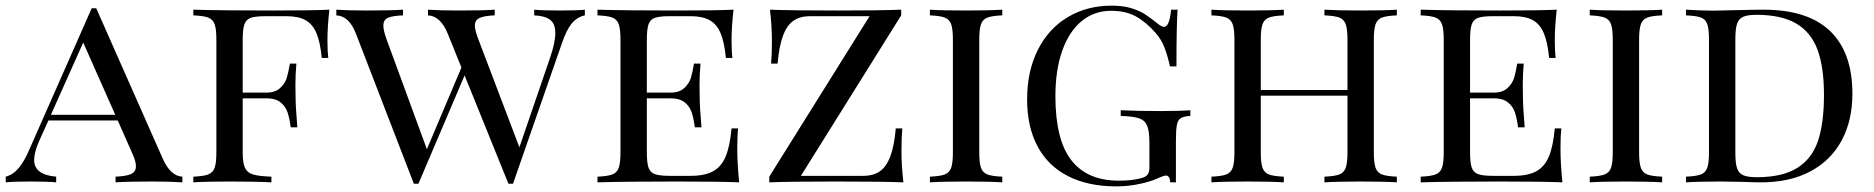

<svg xmlns="http://www.w3.org/2000/svg" viewBox="-23 -642 6598 676"><path d="M619.1 -20V0Q578.1 -2.9 512.2 -2.9Q426.3 -2.9 383.8 0V-20Q421.4 -21.5 438.5 -29.3Q455.6 -37.1 455.6 -56.6Q455.6 -74.7 441.9 -104L391.6 -217.8H147.5L113.8 -143.1Q97.2 -104.5 97.2 -79.1Q97.2 -26.4 174.8 -20V0Q145 -2.9 84 -2.9Q22.9 -2.9 -2.9 0V-20Q23.4 -26.9 43 -50.5Q62.5 -74.2 79.1 -112.8L299.8 -612.8H315.9L549.8 -84Q577.1 -22 619.1 -20ZM270 -492.2 156.2 -237.8H382.8Z M1129.9 -500Q1129.9 -460.9 1132.8 -438H1109.9Q1104.5 -493.7 1091.1 -525.4Q1077.6 -557.1 1052.5 -571Q1027.3 -585 985.8 -585H912.6Q876.5 -585 860.1 -579.3Q843.8 -573.7 837.6 -556.6Q831.5 -539.6 831.5 -502V-315.9H914.6Q946.3 -315.9 963.6 -332.3Q981 -348.6 986.8 -368.4Q992.7 -388.2 997.6 -418H1020.5Q1017.1 -378.9 1017.1 -343.8L1017.6 -306.2Q1017.6 -266.1 1023.9 -193.8H1000.5Q996.6 -224.6 989.5 -246.1Q982.4 -267.6 964.6 -281.7Q946.8 -295.9 914.6 -295.9H831.5V-106Q831.5 -68.4 839.4 -51.3Q847.2 -34.2 867.7 -27.8Q888.2 -21.5 932.6 -20V0Q880.9 -2.9 785.6 -2.9Q699.7 -2.9 657.7 0V-20Q693.8 -21.5 710.2 -27.8Q726.6 -34.2 732.7 -51.3Q738.8 -68.4 738.8 -106V-502Q738.8 -539.6 732.7 -556.6Q726.6 -573.7 710.2 -580.1Q693.8 -586.4 657.7 -587.9V-607.9Q752.9 -605 937.5 -605Q1077.6 -605 1136.7 -607.9Q1129.9 -547.9 1129.9 -500Z M2036.1 -607.9V-587.9Q2008.8 -582 1990 -559.3Q1971.2 -536.6 1955.1 -488.8L1783.2 4.9H1767.1L1612.8 -376.5L1450.2 4.9H1434.1L1230 -523.9Q1206.1 -585.9 1161.1 -587.9V-607.9Q1201.7 -605 1268.1 -605Q1354 -605 1396 -607.9V-587.9Q1357.9 -586.4 1342.3 -579.1Q1326.7 -571.8 1326.7 -551.8Q1326.7 -535.2 1337.9 -503.9L1480 -116.7L1601.6 -404.3L1553.2 -523.9Q1527.8 -585.9 1483.9 -587.9V-607.9Q1524.9 -605 1590.8 -605Q1676.8 -605 1718.8 -607.9V-587.9Q1681.2 -586.4 1665 -578.6Q1648.9 -570.8 1648.9 -551.3Q1648.9 -536.1 1661.1 -503.9L1805.7 -123.5L1913.1 -437Q1932.1 -491.2 1932.1 -525.4Q1932.1 -558.6 1913.6 -572.5Q1895 -586.4 1857.9 -587.9V-607.9Q1887.7 -605 1949.2 -605Q2012.2 -605 2036.1 -607.9Z M2579.6 0Q2514.6 -2.9 2360.4 -2.9Q2175.8 -2.9 2080.6 0V-20Q2116.7 -21.5 2133.1 -27.8Q2149.4 -34.2 2155.5 -51.3Q2161.6 -68.4 2161.6 -106V-502Q2161.6 -539.6 2155.5 -556.6Q2149.4 -573.7 2133.1 -580.1Q2116.7 -586.4 2080.6 -587.9V-607.9Q2175.8 -605 2360.4 -605Q2500.5 -605 2559.6 -607.9Q2552.7 -547.9 2552.7 -500Q2552.7 -460.9 2555.7 -438H2532.7Q2527.3 -493.7 2513.9 -525.4Q2500.5 -557.1 2475.3 -571Q2450.2 -585 2408.7 -585H2335.4Q2299.3 -585 2283 -579.3Q2266.6 -573.7 2260.5 -556.6Q2254.4 -539.6 2254.4 -502V-315.9H2337.4Q2369.1 -315.9 2386.5 -332.3Q2403.8 -348.6 2409.7 -368.4Q2415.5 -388.2 2420.4 -418H2443.4Q2439.9 -378.9 2439.9 -343.8L2440.4 -306.2Q2440.4 -266.1 2446.8 -193.8H2423.3Q2419.4 -224.6 2412.4 -246.1Q2405.3 -267.6 2387.5 -281.7Q2369.6 -295.9 2337.4 -295.9H2254.4V-106Q2254.4 -68.4 2260.5 -51.5Q2266.6 -34.7 2283 -28.8Q2299.3 -22.9 2335.4 -22.9H2408.7Q2458 -22.9 2487.3 -38.8Q2516.6 -54.7 2531.7 -90.6Q2546.9 -126.5 2552.7 -189.9H2575.7Q2572.8 -163.1 2572.8 -118.2Q2572.8 -65.4 2579.6 0Z M2796.9 -22.9H3016.6Q3051.8 -22.9 3074.7 -38.8Q3097.7 -54.7 3111.6 -91.3Q3125.5 -127.9 3130.9 -189.9H3153.8Q3150.9 -158.7 3150.9 -107.9Q3150.9 -60.1 3157.7 0Q3086.9 -2.9 2918.9 -2.9Q2758.8 -2.9 2685.5 0V-20L3038.6 -585H2828.6Q2793.9 -585 2770.8 -569.1Q2747.6 -553.2 2733.9 -516.6Q2720.2 -480 2714.8 -418H2691.9Q2694.8 -449.7 2694.8 -500Q2694.8 -547.9 2688 -607.9Q2758.8 -605 2926.8 -605Q3079.6 -605 3149.9 -607.9V-587.9Z M3424.8 -502V-106Q3424.8 -68.4 3430.9 -51.3Q3437 -34.2 3453.4 -27.8Q3469.7 -21.5 3505.9 -20V0Q3460 -2.9 3378.9 -2.9Q3293 -2.9 3251 0V-20Q3287.1 -21.5 3303.5 -27.8Q3319.8 -34.2 3325.9 -51.3Q3332 -68.4 3332 -106V-502Q3332 -539.6 3325.9 -556.6Q3319.8 -573.7 3303.5 -580.1Q3287.1 -586.4 3251 -587.9V-607.9Q3292.5 -605 3378.9 -605Q3460 -605 3505.9 -607.9V-587.9Q3469.7 -586.4 3453.4 -580.1Q3437 -573.7 3430.9 -556.6Q3424.8 -539.6 3424.8 -502Z M4055.2 -557.1Q4067.4 -547.4 4075.2 -547.4Q4094.7 -547.4 4100.1 -607.9H4123Q4119.1 -550.8 4119.1 -408.2H4096.2Q4087.9 -446.3 4076.7 -475.1Q4065.4 -503.9 4045.9 -525.9Q4012.7 -564 3976.6 -584Q3940.4 -604 3889.2 -604Q3829.1 -604 3784.9 -567.4Q3740.7 -530.8 3716.8 -462.9Q3692.9 -395 3692.9 -303.2Q3692.9 -149.9 3749 -77.9Q3805.2 -5.9 3916 -5.9Q3960.9 -5.9 3993.2 -14.2Q4010.7 -18.6 4017.3 -27.1Q4023.9 -35.6 4023.9 -51.8V-138.2Q4023.9 -179.7 4016.1 -199Q4008.3 -218.3 3987.8 -225.3Q3967.3 -232.4 3922.9 -233.9V-253.9Q3977.1 -251 4064 -251Q4131.8 -251 4168 -253.9V-233.9Q4145 -232.4 4134.8 -226.3Q4124.5 -220.2 4120.8 -203.1Q4117.2 -186 4117.2 -147.9V0H4097.2Q4095.7 -23.9 4082 -23.9Q4075.2 -23.9 4058.6 -16.6Q4042 -9.3 4038.1 -7.8Q3973.6 14.2 3907.2 14.2Q3807.6 14.2 3737.1 -22Q3666.5 -58.1 3629.9 -127Q3593.3 -195.8 3593.3 -292Q3593.3 -391.6 3631.1 -466.6Q3668.9 -541.5 3736.6 -581.8Q3804.2 -622.1 3891.1 -622.1Q3930.2 -622.1 3959 -613.5Q3987.8 -605 4008.3 -591.8Q4028.8 -578.6 4055.2 -557.1Z M4814 -502V-106Q4814 -68.4 4820.1 -51.3Q4826.2 -34.2 4842.5 -27.8Q4858.9 -21.5 4895 -20V0Q4853.5 -2.9 4767.1 -2.9Q4687 -2.9 4640.1 0V-20Q4676.3 -21.5 4692.6 -27.8Q4709 -34.2 4715.1 -51.3Q4721.2 -68.4 4721.2 -106V-305.2H4416V-106Q4416 -68.4 4422.1 -51.3Q4428.2 -34.2 4444.6 -27.8Q4460.9 -21.5 4497.1 -20V0Q4451.2 -2.9 4370.1 -2.9Q4284.2 -2.9 4242.2 0V-20Q4278.3 -21.5 4294.7 -27.8Q4311 -34.2 4317.1 -51.3Q4323.2 -68.4 4323.2 -106V-502Q4323.2 -539.6 4317.1 -556.6Q4311 -573.7 4294.7 -580.1Q4278.3 -586.4 4242.2 -587.9V-607.9Q4283.7 -605 4370.1 -605Q4451.2 -605 4497.1 -607.9V-587.9Q4460.9 -586.4 4444.6 -580.1Q4428.2 -573.7 4422.1 -556.6Q4416 -539.6 4416 -502V-325.2H4721.2V-502Q4721.2 -539.6 4715.1 -556.6Q4709 -573.7 4692.6 -580.1Q4676.3 -586.4 4640.1 -587.9V-607.9Q4687 -605 4767.1 -605Q4853.5 -605 4895 -607.9V-587.9Q4858.9 -586.4 4842.5 -580.1Q4826.2 -573.7 4820.1 -556.6Q4814 -539.6 4814 -502Z M5478 0Q5413.1 -2.9 5258.8 -2.9Q5074.2 -2.9 4979 0V-20Q5015.1 -21.5 5031.5 -27.8Q5047.9 -34.2 5054 -51.3Q5060.1 -68.4 5060.1 -106V-502Q5060.1 -539.6 5054 -556.6Q5047.9 -573.7 5031.5 -580.1Q5015.1 -586.4 4979 -587.9V-607.9Q5074.2 -605 5258.8 -605Q5398.9 -605 5458 -607.9Q5451.2 -547.9 5451.2 -500Q5451.2 -460.9 5454.1 -438H5431.2Q5425.8 -493.7 5412.4 -525.4Q5398.9 -557.1 5373.8 -571Q5348.6 -585 5307.1 -585H5233.9Q5197.8 -585 5181.4 -579.3Q5165 -573.7 5158.9 -556.6Q5152.8 -539.6 5152.8 -502V-315.9H5235.8Q5267.6 -315.9 5284.9 -332.3Q5302.2 -348.6 5308.1 -368.4Q5314 -388.2 5318.8 -418H5341.8Q5338.4 -378.9 5338.4 -343.8L5338.9 -306.2Q5338.9 -266.1 5345.2 -193.8H5321.8Q5317.9 -224.6 5310.8 -246.1Q5303.7 -267.6 5285.9 -281.7Q5268.1 -295.9 5235.8 -295.9H5152.8V-106Q5152.8 -68.4 5158.9 -51.5Q5165 -34.7 5181.4 -28.8Q5197.8 -22.9 5233.9 -22.9H5307.1Q5356.4 -22.9 5385.7 -38.8Q5415 -54.7 5430.2 -90.6Q5445.3 -126.5 5451.2 -189.9H5474.1Q5471.2 -163.1 5471.2 -118.2Q5471.2 -65.4 5478 0Z M5748 -502V-106Q5748 -68.4 5754.2 -51.3Q5760.3 -34.2 5776.6 -27.8Q5793 -21.5 5829.1 -20V0Q5783.2 -2.9 5702.1 -2.9Q5616.2 -2.9 5574.2 0V-20Q5610.4 -21.5 5626.7 -27.8Q5643.1 -34.2 5649.2 -51.3Q5655.3 -68.4 5655.3 -106V-502Q5655.3 -539.6 5649.2 -556.6Q5643.1 -573.7 5626.7 -580.1Q5610.4 -586.4 5574.2 -587.9V-607.9Q5615.7 -605 5702.1 -605Q5783.2 -605 5829.1 -607.9V-587.9Q5793 -586.4 5776.6 -580.1Q5760.3 -573.7 5754.2 -556.6Q5748 -539.6 5748 -502Z M6499 -312Q6499 -217.8 6461.2 -147.5Q6423.3 -77.1 6351.1 -38.6Q6278.8 0 6177.2 0Q6153.8 0 6118.7 -1.5Q6035.2 -2.9 6037.1 -2.9Q5955.1 -2.9 5913.1 0V-20Q5949.2 -21.5 5965.6 -27.8Q5981.9 -34.2 5988 -51.3Q5994.1 -68.4 5994.1 -106V-502Q5994.1 -540 5988 -557.1Q5981.9 -574.2 5965.8 -580.3Q5949.7 -586.4 5913.1 -587.9V-607.9Q5966.8 -604.5 6010.7 -604.5L6035.2 -605L6076.2 -606Q6154.3 -607.9 6186 -607.9Q6342.3 -607.9 6420.7 -532.5Q6499 -457 6499 -312ZM6086.9 -503.9V-104Q6086.9 -67.9 6092.8 -50Q6098.6 -32.2 6114.5 -25.1Q6130.4 -18.1 6162.1 -18.1Q6252.9 -18.1 6304.9 -50.8Q6356.9 -83.5 6377.9 -146.2Q6398.9 -209 6398.9 -308.1Q6398.9 -405.3 6376.2 -466.8Q6353.5 -528.3 6301.3 -559.1Q6249 -589.8 6161.1 -589.8Q6129.9 -589.8 6114.3 -582.8Q6098.6 -575.7 6092.8 -557.9Q6086.9 -540 6086.9 -503.9Z"/></svg>

Font: TypoPRO Playfair Display SC
Style: Regular
Weight: 400
Designer: Claus Eggers Sørensen
Foundry: Claus Eggers Sørensen
Version: Version 1.004;PS 001.004;hotconv 1.0.70;makeotf.lib2.5.58329